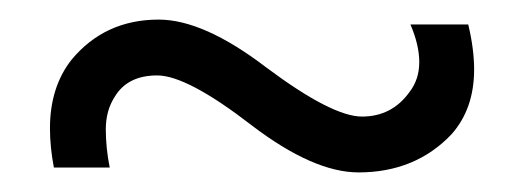

<svg xmlns="http://www.w3.org/2000/svg" viewBox="-20 -384 533 196"><path d="M464 -313Q464 -273 441 -247Q404 -208 346 -208Q300 -208 237 -256Q171 -307 140.5 -307Q110 -307 97 -285Q88 -271 88 -252Q88 -233 92 -213H35Q31 -234 31 -253Q31 -295 53 -323Q87 -364 142 -364Q188 -364 252 -315Q319 -265 349.5 -265Q380 -265 398 -290Q408 -303 408 -320.5Q408 -338 399 -359H458Q464 -334 464 -313Z"/></svg>

Font: Cinzel Decorative
Style: Bold
Weight: 700
Version: Version 1.002;PS 001.002;hotconv 1.0.56;makeotf.lib2.0.21325